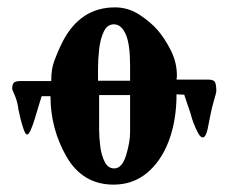

<svg xmlns="http://www.w3.org/2000/svg" viewBox="-20 -488 622 521"><path d="M545 -272Q560 -272 563.5 -265Q567 -258 567 -240Q567 -237 561 -217Q555 -197 551 -176Q547 -155 543 -136Q538 -115 530 -115Q524 -115 517 -128Q510 -141 504.5 -156Q499 -171 498 -177Q497 -181 493 -192.5Q489 -204 485 -215.5Q481 -227 480 -231L459 -232Q459 -161 438 -105.5Q417 -50 378 -18Q340 13 288 13Q205 13 161 -62Q117 -138 117 -227H93Q90 -218 85 -201Q80 -184 74.5 -166Q69 -148 63.5 -135.5Q58 -123 54 -123Q53 -123 53 -123Q49 -123 44 -137.5Q39 -152 35 -168.5Q31 -185 30 -191Q29 -199 27 -208Q25 -217 21 -227L13 -246Q13 -259 17.5 -263.5Q22 -268 35 -268H119Q119 -300 127 -322Q131 -333 136.5 -346Q142 -359 150 -375Q198 -468 292 -468Q328 -468 358.5 -448Q389 -428 408 -406Q427 -384 443.5 -351.5Q460 -319 460 -283Q460 -278 459 -272ZM289 -422Q271 -422 261.5 -402Q252 -382 249 -354Q246 -326 246 -304V-269H333V-309Q333 -367 322 -393Q310 -422 289 -422ZM249 -135Q249 -116 252 -91.5Q255 -67 264 -49Q273 -31 290 -31Q311 -31 322 -66Q333 -102 333 -130V-230H249Z"/></svg>

Font: Shafarik
Style: Regular
Weight: 400
Version: Version 1.001; ttfautohint (v1.8.4.7-5d5b)